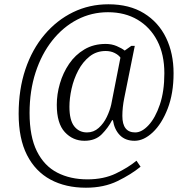

<svg xmlns="http://www.w3.org/2000/svg" viewBox="-20 -734 885 896"><path d="M381 142Q286 142 215.5 104Q145 66 106 -10.5Q67 -87 67 -203Q67 -317 98.5 -410.5Q130 -504 187.5 -572Q245 -640 321 -677Q397 -714 486 -714Q584 -714 652 -672Q720 -630 755 -557.5Q790 -485 790 -392Q790 -298 762.5 -227Q735 -156 693 -116.5Q651 -77 608 -77Q565 -77 539.5 -103Q514 -129 507 -173H503Q485 -138 455 -107.5Q425 -77 374 -77Q320 -77 282.5 -117.5Q245 -158 245 -245Q245 -294 259.5 -344Q274 -394 302.5 -436Q331 -478 374 -503.5Q417 -529 473 -529Q501 -529 524.5 -519Q548 -509 562 -498L593 -520H609L560 -277Q551 -233 551 -193Q551 -116 611 -116Q642 -116 673.5 -150Q705 -184 726 -246Q747 -308 747 -392Q747 -480 714 -543.5Q681 -607 622 -642Q563 -677 484 -677Q407 -677 340.5 -642.5Q274 -608 224 -545Q174 -482 146 -396Q118 -310 118 -207Q118 -97 152 -28.5Q186 40 247 71.5Q308 103 388 103Q464 103 521 75.5Q578 48 617 16L636 44Q592 80 528.5 111Q465 142 381 142ZM386 -116Q417 -116 440.5 -137Q464 -158 478.5 -188.5Q493 -219 499 -246L542 -465Q534 -477 515.5 -486.5Q497 -496 473 -496Q430 -496 398 -470.5Q366 -445 345 -405Q324 -365 314 -320Q304 -275 304 -236Q304 -173 326.5 -144.5Q349 -116 386 -116Z"/></svg>

Font: Noto Serif Hebrew SemiCondensed Light
Style: Regular
Weight: 300
Width: 4
Designer: Monotype Design Team
Foundry: Monotype Imaging Inc.
Version: Version 2.004; ttfautohint (v1.8.4.7-5d5b)